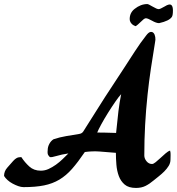

<svg xmlns="http://www.w3.org/2000/svg" viewBox="-26 -920 872 946"><path d="M738 -712Q727 -646 717.5 -582.5Q708 -519 701 -453Q693 -378 689 -304Q685 -230 685 -154Q685 -139 696 -125.5Q707 -112 723 -112Q730 -112 741 -121Q752 -130 764.5 -141.5Q777 -153 789.5 -164Q802 -175 812 -178Q815 -168 814.5 -156.5Q814 -145 814 -134Q814 -117 805 -102.5Q796 -88 783.5 -75.5Q771 -63 756.5 -51.5Q742 -40 731 -31Q711 -14 691 -4Q671 6 644 6Q608 6 588.5 -10.5Q569 -27 559.5 -52.5Q550 -78 547.5 -108.5Q545 -139 545 -167Q499 -171 464 -173.5Q429 -176 392 -171Q358 -121 329 -88Q300 -55 266.5 -35Q233 -15 191 -6.5Q149 2 90 2Q78 2 64 -3Q50 -8 36 -15.5Q22 -23 11 -33Q0 -43 -6 -53Q-6 -76 9.5 -93.5Q25 -111 39 -127Q48 -137 56.5 -141.5Q65 -146 79 -146Q96 -120 118.5 -99.5Q141 -79 175 -79Q195 -79 213.5 -87.5Q232 -96 249.5 -108.5Q267 -121 282.5 -136Q298 -151 311 -164Q277 -159 252.5 -151.5Q228 -144 220 -146Q216 -149 211.5 -156Q207 -163 209 -180Q209 -196 217 -211Q225 -226 238 -234Q268 -244 300.5 -249.5Q333 -255 364 -260Q378 -262 384.5 -272.5Q391 -283 398 -294Q444 -368 491 -441Q538 -514 586 -586Q612 -626 638.5 -667Q665 -708 694 -745Q706 -761 715.5 -762.5Q725 -764 731 -757Q737 -750 739 -737Q741 -724 738 -712ZM453 -267Q467 -267 492.5 -266.5Q518 -266 546 -265Q552 -327 557.5 -372Q563 -417 571 -456Q561 -446 543 -420Q525 -394 506.5 -364.5Q488 -335 473 -307.5Q458 -280 453 -267ZM826 -868Q826 -845 821 -837Q808 -817 758 -806Q744 -806 723 -818Q702 -830 693 -830Q686 -830 676 -820Q648 -793 642 -791Q632 -795 628 -798Q613 -810 613 -826Q613 -857 637 -876Q667 -900 700 -900Q705 -900 726 -887.5Q747 -875 756 -875Q763 -875 785 -888Q798 -896 804 -897Q826 -903 826 -868Z"/></svg>

Font: Praegefest
Style: Regular
Weight: 600
Designer: Peter Wiegel nach alter Vorlage
Foundry: Peter Wiegel
Version: Version 1.000